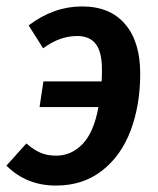

<svg xmlns="http://www.w3.org/2000/svg" viewBox="-38 -563 491 597"><path d="M398 -334Q398 -237 368.5 -158Q339 -79 279.5 -32.5Q220 14 136 14Q44 14 -18 -48L44 -117Q67 -97 88 -88Q109 -79 137 -79Q184 -79 219 -115.5Q254 -152 268 -230H85L97 -310H278Q279 -324 279 -347Q279 -401 260 -426Q241 -451 202 -451Q175 -451 149.5 -442Q124 -433 96 -413L51 -484Q129 -543 217 -543Q304 -543 351 -488Q398 -433 398 -334Z"/></svg>

Font: Fira Sans Condensed Medium
Style: Italic
Weight: 500
Width: 3
Italic angle: -8°
Designer: bBox Type GmbH & Carrois Corporate GbR & Edenspiekermann AG
Foundry: bBox Type GmbH & Carrois Corporate GbR & Edenspiekermann AG
Version: Version 4.301